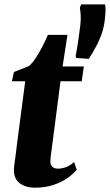

<svg xmlns="http://www.w3.org/2000/svg" viewBox="-20 -838 497 868"><path d="M217 -189.5Q214.5 -170.5 212.5 -155.2Q210.5 -140 209 -128.5Q207.5 -117 207.5 -109Q207.5 -92 216.8 -83.8Q226 -75.5 241.5 -75.5Q260.5 -75.5 279.2 -82.8Q298 -90 315 -105.5L327 -70.5Q310.5 -51 283.8 -32.2Q257 -13.5 220.2 -1.5Q183.5 10.5 136.5 10.5Q97 10.5 69.2 -9.5Q41.5 -29.5 43 -75Q43 -78 43.8 -84.5Q44.5 -91 46.2 -103.5Q48 -116 50.8 -137.5Q53.5 -159 57.5 -192L94 -470.5H34L43 -512.5L110.5 -539Q126.5 -552.5 142.2 -576.8Q158 -601 172.2 -628.8Q186.5 -656.5 196.5 -680.5H285L263 -537.5H359L349.5 -470.5H253.5ZM381.5 -572 324.5 -576 322 -585Q328.5 -617.5 333.2 -650.2Q338 -683 343 -723.5Q346 -750.5 344.8 -770Q343.5 -789.5 341 -802.5L346.5 -818H454.5Q457 -809 457.2 -797.5Q457.5 -786 455 -762Q452.5 -724 441.5 -691Q430.5 -658 414.8 -628.5Q399 -599 381.5 -572Z"/></svg>

Font: Merriweather 60pt Black
Style: Italic
Weight: 900
Italic angle: -7.8°
Version: Version 2.101